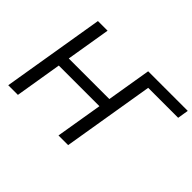

<svg xmlns="http://www.w3.org/2000/svg" viewBox="-138 -1006 1284 1284"><g transform="rotate(45 504.0 -364.0)"><path d="M1008.3 -727.5 995.6 -649.4H686L636.2 -727.5ZM38.1 0 158.7 -727.5H250L197.8 -412.6H581.5L633.8 -727.5H725.1L604.5 0H513.2L568.4 -332H184.1L129.4 0Z"/></g></svg>

Font: Inter 20pt
Style: Italic
Weight: 400
Italic angle: -9.3988°
Version: Version 4.001;git-66647c0bb